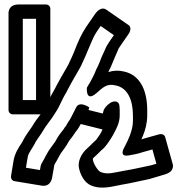

<svg xmlns="http://www.w3.org/2000/svg" viewBox="-20 -771 810 858"><path d="M158.5 -11.1 95.9 -21.5 102.6 -62C105.2 -82.9 110.8 -87.6 126.4 -113.9C133.1 -124.3 137.2 -131.9 140.1 -138.6C146.1 -148.6 161.9 -169.1 172.9 -187.7L184.4 -206C187.7 -211.4 199.5 -225.1 210.9 -242.1C214.8 -248.3 234.8 -277.3 241.7 -291C253.2 -314.2 263.6 -337.4 273.4 -353C274.2 -354.2 275.2 -356 275.7 -357C294.2 -394 317 -432.2 338.4 -469.7C339.2 -471 340.1 -472.9 340.6 -473.9C350.4 -496.1 360.8 -515.4 371.4 -542.9C378.7 -561.6 382.5 -567.1 391.1 -589.2C400.5 -611 404.3 -617.2 414.3 -632.3L429.9 -654.9L488.9 -613.9L466.9 -582C460.9 -573.3 453.8 -561.6 446.8 -543.6C440.1 -527.9 434.1 -518.3 427.3 -498.2C423 -487.2 419.5 -479.4 417.3 -475L410.3 -461C409.6 -459.6 408.8 -457.7 408.5 -456.7C401.3 -437.6 393.8 -424.4 382 -402.1C376.5 -393.8 372.1 -386.4 368.3 -379C368.3 -379 361.5 -312.3 410.5 -354.4C440.4 -380 456.7 -399.9 499.1 -388.8C550 -377.5 574.1 -325.1 574.1 -253.7V-229.7C574.1 -208.7 567.6 -185.3 560.7 -166.5L549.5 -140.2C545.1 -130.8 540.8 -122.2 535.9 -113.1C535.9 -113.1 507.8 -67.8 556.2 -76.6C575.1 -80.1 596.6 -83.5 616.9 -90.8L661.1 -103.1L678.9 -39.3L657.6 -32.9C616.9 -24.7 577.1 -14.7 538 -8.5C492.5 -1.2 462.1 11.3 429.5 -2.4C419.5 -6 399.5 -34.9 395.4 -55.5C394 -62.5 394.3 -62.3 400.4 -68.2C407.7 -74.6 411.1 -77.7 416.7 -83.3L430.7 -97.3C431.3 -98 445.4 -108.4 456.6 -124.3C470.4 -142.8 481.7 -160.2 492.7 -182C498.2 -193.1 514.9 -221.3 514.9 -254.3V-278.3C514.9 -283.2 514.1 -294.1 514 -295.1C513 -304.3 512.5 -304.5 510.7 -308.1C504.5 -320.5 485.8 -321.2 469.3 -308.8C458.2 -300.5 445.6 -288.5 442.1 -274.4L439.4 -263.6L375.7 -279.5L378.8 -291.1C378.8 -291.1 336.4 -321.3 320.8 -291.9C309.8 -271.2 299.3 -248 291.7 -235.7C279.5 -218.4 276.3 -210.2 275 -208.4C270.6 -203.8 267.6 -199.3 265.4 -195C263 -191 245.8 -171.2 236.7 -155.6L226.6 -138C221.6 -130.6 215.8 -122.6 209.6 -114.3C187 -84.8 178.6 -59.9 169.1 -46.3C165.2 -40.7 162.4 -33.4 161.6 -28.9ZM165.7 58.5C209.4 65.8 213.4 19.9 213.4 19.9L223 -35C237.4 -58.1 248 -81.5 254.6 -89.9C264.5 -103.2 271.7 -112.2 278.3 -123.4L288.3 -140.8C292.9 -147.4 305.7 -162.1 316.6 -179.8C334.5 -201.6 337.2 -211.6 340.7 -216.9L438.2 -192.5C431 -175.4 421.1 -161.3 410.2 -146.7C407.9 -143.7 404.2 -141.6 395.3 -132.7L381.3 -118.7C377.6 -115 374 -111.6 370.5 -108.6C342 -84.2 327.3 -48.6 332.6 -21.5C338.7 9.8 357.3 46.4 388.5 58.4C437.1 78.3 489.4 59.9 523 54.5C566.1 47.6 609.6 36.7 646.7 29.2C647.5 29.1 649 28.7 650 28.4L717 8.4C765.6 -6.1 751 -40.6 751 -40.6L718 -158.6C715.5 -167.8 704.6 -174.5 690.6 -170.6L622.6 -151.6C618.6 -150.5 616.5 -149.4 611.8 -148.1L618.8 -164.5C629 -188.3 637.9 -221.8 637.9 -254.3V-278.3C637.9 -359.3 611.3 -433.8 535 -451.2C511 -457.3 487.3 -456.4 464.3 -449C465.1 -451 465.2 -451.3 466.7 -455.1L472.7 -467C477.1 -475.9 481.4 -486.1 486.4 -498.9C492.5 -514.6 494 -515.9 505.2 -542.4C510.4 -556.1 508.4 -550.8 516 -563.3L555.1 -620C564.9 -634.3 565.5 -651.3 555.2 -658.4L454.2 -728.4C435 -741.8 414.1 -721.8 405.9 -710L365.7 -651.7C343.6 -618.6 329.3 -586 312.6 -543.1C304.2 -521.2 296.2 -506.4 284.4 -480.2C264.8 -445.9 242.1 -408.1 221.3 -366.9C207.6 -344.4 197.4 -321.3 187.8 -302C182.9 -294.6 178.2 -286.7 174.3 -278.9C173.6 -277.4 170.9 -274.8 161.1 -259.8C157 -253.7 143.3 -237.7 133.6 -222L121.7 -203.2C115.3 -193 96.9 -169.5 84.9 -147.1C81.2 -140.2 83.3 -141.5 76.4 -131.3C64 -112.7 44.7 -85.5 39.4 -46L29.5 14.4C27.6 26.3 33.4 36.7 44.7 38.5ZM81.9 -687.1H141.1L141.1 -323.9H81.9ZM62.3 -750.9C12.5 -750.9 18.1 -706.7 18.1 -706.7V-279.7C18.1 -269 25.6 -260.1 37.7 -260.1L160.7 -260.1C210.5 -260.1 204.9 -304.3 204.9 -304.3V-731.3C204.9 -742 197.4 -750.9 185.3 -750.9Z"/></svg>

Font: Tape
Style: Regular
Weight: 500
Foundry: Cannot Into Space Fonts
Version: Version 0.97